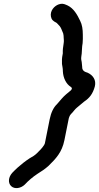

<svg xmlns="http://www.w3.org/2000/svg" viewBox="-20 -748 514 995"><path d="M305.5 -473.3C305.6 -472.4 305.5 -471.1 305.3 -470L304.7 -467C300.7 -446.7 300.3 -435.1 301.2 -416.3C302.4 -405.8 306.1 -394.3 305.8 -378.4C307.3 -344.3 322.9 -312.6 346.5 -298C359.9 -289.7 346.5 -279.1 345.4 -278.2L322.6 -259.2C306.4 -245.7 291.5 -226.8 276.1 -209.1C275.9 -208.8 275.3 -208.2 274.9 -207.8C257.5 -191.5 244.3 -164.4 237.5 -130L212.5 -5C212.1 -3.2 210.3 0.5 209.1 2.6C198.2 20.8 183.7 33.5 171.8 45.7C161.1 56.5 148.3 64.3 133.5 72.4C123.9 78.6 111.3 87.6 100.5 96L72.4 119.5C60.6 130.7 52.4 137.9 43.8 147.3C22.9 170.2 20.5 200.2 38 216.7C56.2 233.9 88.4 228 108.4 208.5C126.1 189.2 150.5 168.3 174.1 152.9C196.7 138.8 212 128.8 231.2 111.8C269.3 74.4 301.1 42 313.9 -22L335.5 -130C336.3 -134.4 336.6 -135.8 338.9 -141.8C342 -152.7 353 -162.2 356 -165.5C361.6 -171.2 367.4 -181 378.1 -189.8L415.2 -220.8C415.6 -221.1 416.2 -221.6 416.7 -221.9C444.1 -240.2 460.9 -261.8 471.4 -299.8C479.9 -333.7 461.4 -358.9 433.3 -371.5C428.5 -373.7 404.4 -376.5 405.8 -402.4C405.2 -409.2 404.3 -418.6 403.4 -426.7C402.2 -432.1 399.3 -442.6 401.4 -455.1C401.6 -458.6 402.2 -463.9 403.5 -470.6C405.5 -486.5 403.9 -502.1 408.2 -524.6C409.8 -536.6 409.2 -555.2 409.2 -568.5C409.2 -595.4 405.6 -620.7 395.5 -639.9C380 -672.9 361.6 -704.4 330.8 -719.5L321.8 -723.4C309.6 -728.7 299.3 -730.6 284.2 -725.3C262.1 -717.6 238.6 -693 243.9 -662.4C246.8 -646.2 255.2 -638.6 271.9 -630.4C273 -629.9 274.3 -628.9 275.2 -627.8C279.2 -622.8 285.5 -617.4 290 -611.8C295.9 -604.4 300.8 -591.3 303 -585.5C306.8 -578.9 309.2 -570.2 309.5 -563L310.1 -551C310.3 -547.3 312.2 -534.5 309.7 -522C306.4 -505.4 304.7 -484.4 305.5 -473.3Z"/></svg>

Font: Smoothie
Style: LightIt
Weight: 400
Foundry: Cannot Into Space Fonts
Version: Version 0.8